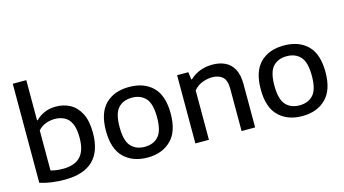

<svg xmlns="http://www.w3.org/2000/svg" viewBox="-88 -1139 2650 1479"><g transform="rotate(-15 1237.0 -399.0)"><path d="M273 9.5Q223.5 9.5 172.8 3Q122 -3.5 76.5 -18V-808H184.5V-487.5H190.5Q218.5 -517.5 259.2 -535Q300 -552.5 351.5 -552.5Q413 -552.5 463.8 -525Q514.5 -497.5 545 -438.2Q575.5 -379 575.5 -283.5Q575.5 10 273 9.5ZM283 -75Q374 -75 420.2 -122.5Q466.5 -170 466.5 -274.5Q466.5 -346 447.2 -387Q428 -428 394.2 -445.2Q360.5 -462.5 317 -462.5Q280 -462.5 245.2 -449.2Q210.5 -436 184.5 -407V-87.5Q203.5 -82 229 -78.5Q254.5 -75 283 -75Z M934.5 10Q817 10 746.5 -58.8Q676 -127.5 676 -271.5Q676 -414.5 745.5 -483.5Q815 -552.5 934.5 -552.5Q1054 -552.5 1123.2 -484Q1192.5 -415.5 1192.5 -272Q1192.5 -129 1121.8 -59.5Q1051 10 934.5 10ZM934.5 -75.5Q1003.5 -75.5 1043.5 -119.2Q1083.5 -163 1083.5 -271Q1083.5 -380 1043.5 -423.5Q1003.5 -467 934.5 -467Q865 -467 825 -423.8Q785 -380.5 785 -272.5Q785 -163.5 825 -119.5Q865 -75.5 934.5 -75.5Z M1316.5 0V-544H1406L1413.5 -484.5H1419.5Q1492.5 -552.5 1600 -552.5Q1656.5 -552.5 1700.2 -531.5Q1744 -510.5 1768.5 -464.5Q1793 -418.5 1793 -342.5V0H1685V-337.5Q1685 -405 1654.8 -432Q1624.5 -459 1572 -459Q1535 -459 1494.5 -444Q1454 -429 1424.5 -394V0Z M2169 10Q2051.5 10 1981 -58.8Q1910.5 -127.5 1910.5 -271.5Q1910.5 -414.5 1980 -483.5Q2049.5 -552.5 2169 -552.5Q2288.5 -552.5 2357.8 -484Q2427 -415.5 2427 -272Q2427 -129 2356.2 -59.5Q2285.5 10 2169 10ZM2169 -75.5Q2238 -75.5 2278 -119.2Q2318 -163 2318 -271Q2318 -380 2278 -423.5Q2238 -467 2169 -467Q2099.5 -467 2059.5 -423.8Q2019.5 -380.5 2019.5 -272.5Q2019.5 -163.5 2059.5 -119.5Q2099.5 -75.5 2169 -75.5Z"/></g></svg>

Font: Encode Sans SmExp Md
Style: Regular
Weight: 500
Width: 6
Designer: Multiple Designers
Foundry: Impallari Type
Version: Version 3.002; ttfautohint (v1.8.3) -l 8 -r 50 -G 200 -x 14 